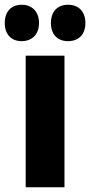

<svg xmlns="http://www.w3.org/2000/svg" viewBox="-57 -787 379 807"><path d="M-37 -690C-37 -642 -9 -614 34 -614C79 -614 107 -644 107 -690C107 -737 79 -767 34 -767C-9 -767 -37 -739 -37 -690ZM157 -690C157 -643 184 -614 229 -614C275 -614 302 -644 302 -690C302 -737 275 -767 229 -767C185 -767 157 -739 157 -690ZM214 0V-553H51V0Z"/></svg>

Font: Noto Sans Bengali ExtraCondensed Black
Style: Regular
Weight: 900
Width: 2
Designer: Joana Ranito - Universal Thirst; Jelle Bosma - Monotype Design Team
Foundry: Universal Thirst ehf.
Version: Version 3.000